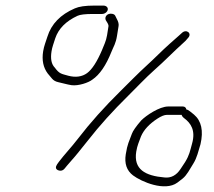

<svg xmlns="http://www.w3.org/2000/svg" viewBox="-20 -653 765 687"><path d="M412 -328C353.1 -270 302.5 -213.4 260.1 -158.2C234.2 -124.4 210.6 -100.5 190.7 -74L184.3 -65C177.9 -55.2 178.8 -48.3 187.1 -44.2C197.2 -40.1 205.6 -42.4 212.1 -51L219.5 -60C234.2 -77.9 240.6 -83.2 258.5 -105.5L295.1 -151C335.7 -203.1 383.8 -256.4 439.3 -311C465.9 -337.3 502.5 -376 530.2 -400.5C572.4 -437.8 594.5 -462.3 644 -507L652.6 -517C668.7 -533.2 646.8 -550.8 630.7 -535L619.6 -525C612.1 -518.3 601.4 -508.8 587.4 -496.5C559.6 -471.9 531.9 -443 504.2 -418C476.5 -393 438.8 -354.4 412 -328ZM647 -261C645.5 -268.3 641.1 -272 633.8 -272H581.9C550.3 -272 502.6 -239.6 485.2 -222C466.6 -200.4 455.5 -184.5 451.9 -174.3C442 -146.9 435.9 -138.5 430 -101C424.7 -67.7 433.4 -42.5 456 -25.4C485.8 -2.9 569.8 33.5 614.6 0.5C621.4 -4.5 627.7 -9.3 633.4 -14C649 -26.6 658.6 -46.9 671.6 -67.4C685.2 -89 689.7 -112.4 697.4 -137C708.5 -185.1 700.7 -220.4 674.2 -243L659.9 -254.5C654.5 -258.8 650.2 -261 647 -261ZM630 -242C630.7 -238 633.8 -234 639.1 -230C663 -212.2 680.6 -186.3 667.2 -139C659.5 -111.6 658.2 -99 642.3 -73L626 -48.3C611 -25.5 591.8 -15.4 568.6 -18C499.4 -24 457.4 -47 467.5 -110.5C471 -132.7 478.1 -147 484.5 -165C494.5 -188.3 514 -209.5 543.2 -228.5C557 -237.5 568.3 -242 577.1 -242ZM349.9 -633H317.5C285 -633 263 -629.7 247.7 -623C196.5 -601 163.8 -567.3 149.7 -522C144.5 -505.3 137.3 -488.2 134.4 -469.5C129.3 -437.8 134.8 -411.3 150.8 -390L166.3 -371.5C171.7 -365.2 179 -361 188.4 -359C205.8 -355.3 218.7 -350.9 236.1 -348.2C260.3 -345 296.5 -357 310.3 -368C336.5 -385.6 359.4 -418.9 378.9 -468C386.6 -487.3 394.3 -497.1 398.7 -525L404.3 -560C405.5 -567.3 403.2 -576 397.6 -586L392.2 -597C390.3 -600.3 386.8 -602.5 381.8 -603.5C364.2 -607 353.1 -593.1 358.4 -581L365.1 -570C367.5 -565.3 368.6 -562 368.3 -560L363.1 -527C359.5 -504.7 351.6 -491.3 345.1 -474C327.2 -432 309.4 -404.5 291.6 -391.4C273.8 -378.3 250.4 -375.1 224.5 -382C199.6 -389.1 192.7 -388.3 176.1 -411C164 -423.2 160.1 -442.7 164.4 -469.5C165.5 -476.5 167.3 -484 169.9 -492L177.7 -516C189.4 -550.5 216 -577.3 257.5 -596.5C266.8 -600.8 284.7 -603 312.7 -603H345.1C354.9 -603 364.2 -610.2 365.6 -618.5C366.9 -626.9 359.7 -633 349.9 -633Z"/></svg>

Font: MewTooHand
Style: WideIta
Weight: 400
Designer: Mew Too, Robert Jablonski
Version: Version 0.77